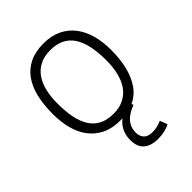

<svg xmlns="http://www.w3.org/2000/svg" viewBox="-214 -648 966 966"><g transform="rotate(-45 269.0 -165.0)"><path d="M269 9Q212 9 171 -11Q130 -31 103 -66.5Q76 -102 63.5 -150Q51 -198 51 -254Q51 -320 63.5 -373Q76 -426 103 -463Q130 -500 171 -519.5Q212 -539 269 -539Q325 -539 366 -519Q407 -499 434 -463.5Q461 -428 474 -380Q487 -332 487 -276Q487 -141 434 -66Q381 9 269 9ZM269 -39Q312 -39 343.5 -55.5Q375 -72 394.5 -100.5Q414 -129 423.5 -168.5Q433 -208 433 -254Q433 -375 393 -433Q353 -491 269 -491Q225 -491 193.5 -474.5Q162 -458 142.5 -429Q123 -400 114 -361Q105 -322 105 -276Q105 -220 113.5 -176.5Q122 -133 141.5 -102Q161 -71 192.5 -55Q224 -39 269 -39ZM337 209Q289 209 261.5 186Q234 163 234 114Q234 59 268 23Q302 -13 358 -33L371 0Q280 33 280 107Q280 133 295 149Q310 165 342 165Q360 165 376.5 161Q393 157 408 150L423 190Q388 209 337 209Z"/></g></svg>

Font: Tanohe Sans Light
Style: Regular
Weight: 300
Designer: Village Type and Design LLC & Cristiano Sobral
Foundry: Cooper Hewitt Smithsonian Design Museum
Version: Version 1.00;September 29, 2021;FontCreator 13.0.0.2655 64-b